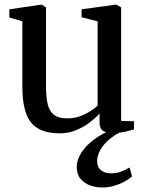

<svg xmlns="http://www.w3.org/2000/svg" viewBox="-20 -568 634 833"><path d="M467 9Q440.5 9 426.2 -1Q412 -11 412 -36.5V-75.5Q394.5 -56 368 -36Q341.5 -16 309 -2.8Q276.5 10.5 240.5 10.5Q152 10.5 114.5 -36.8Q77 -84 77 -190.5V-475.5L20.5 -492.5V-527.5L155.5 -547.5H162L179.5 -536V-196Q179.5 -147 187 -115.8Q194.5 -84.5 214.5 -69.5Q234.5 -54.5 272 -54.5Q301 -54.5 325.8 -63.2Q350.5 -72 370.2 -84.5Q390 -97 403.5 -109.5V-475.5L334 -493V-527.5L478 -547.5H485.5L505.5 -536V-43L561.5 -42L561 -6Q544 -1.5 520.8 3.8Q497.5 9 467 9ZM423.5 245.5Q398 245.5 372.5 237Q347 228.5 330 208.8Q313 189 313 156.5Q313 133.5 323.8 111Q334.5 88.5 353.5 68Q372.5 47.5 398.5 29.8Q424.5 12 455 -1L480.5 -5L514.5 -1Q479 15.5 453.8 37Q428.5 58.5 415 82.8Q401.5 107 401.5 132Q401.5 157.5 418.5 170.8Q435.5 184 462.5 184Q484.5 184 503.5 177.2Q522.5 170.5 542 158.5L553 197.5Q538 210.5 517.5 221.2Q497 232 473.2 238.8Q449.5 245.5 423.5 245.5Z"/></svg>

Font: Merriweather 60pt
Style: Regular
Weight: 400
Version: Version 2.100